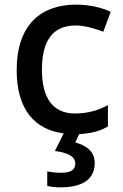

<svg xmlns="http://www.w3.org/2000/svg" viewBox="-20 -569 530 829"><path d="M389 134C389 84 350 58 305 46L322 10C375 7 412 -3 446 -23V-115C407 -94 362 -79 303 -79C210 -79 161 -144 161 -267C161 -394 208 -459 307 -459C345 -459 389 -446 426 -432L458 -518C423 -535 368 -549 308 -549C160 -549 52 -465 52 -266C52 -95 131 -9 255 7L217 83C270 90 305 105 305 137C305 167 282 177 242 177C223 177 198 174 184 171V234C198 237 218 240 240 240C343 240 389 201 389 134Z"/></svg>

Font: Noto Sans Gujarati Medium
Style: Regular
Weight: 500
Designer: Jelle Bosma - Monotype Design Team, Universal Thirst
Foundry: Monotype Imaging Inc.
Version: Version 2.106